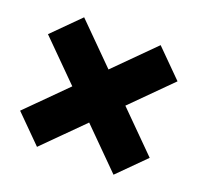

<svg xmlns="http://www.w3.org/2000/svg" viewBox="-107 -698 840 816"><g transform="rotate(20 313.0 -290.0)"><path d="M140 3 20 -117 193 -290 20 -463 140 -583 313 -410 486 -583 606 -463 433 -290 606 -117 486 3 313 -170Z"/></g></svg>

Font: M PLUS 1 Thin Black
Style: Regular
Weight: 900
Version: Version 1.001